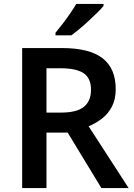

<svg xmlns="http://www.w3.org/2000/svg" viewBox="-20 -959 683 979"><path d="M296 -714Q436 -714 503 -662Q570 -610 570 -505Q570 -452 550.5 -415Q531 -378 499.5 -354Q468 -330 432 -315L636 0H497L325 -283H217V0H93V-714ZM288 -611H217V-385H292Q372 -385 408 -414.5Q444 -444 444 -501Q444 -561 406 -586Q368 -611 288 -611ZM508 -929Q497 -915 476.5 -895Q456 -875 432.5 -853Q409 -831 385.5 -811.5Q362 -792 344 -779H263V-792Q279 -811 298.5 -836.5Q318 -862 337 -889.5Q356 -917 369 -939H508Z"/></svg>

Font: Noto Sans Sundanese SemiBold
Style: Regular
Weight: 600
Version: Version 2.003